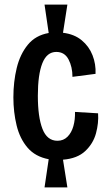

<svg xmlns="http://www.w3.org/2000/svg" viewBox="-20 -736 463 832"><path d="M173 76 191 -46Q133 -57 99.5 -96Q66 -135 52 -192.5Q38 -250 38 -314Q38 -382 52.5 -441.5Q67 -501 100.5 -542Q134 -583 191 -593L173 -716H272L253 -594Q302 -588 334 -561.5Q366 -535 381 -496.5Q396 -458 394 -416L294 -403Q294 -446 277 -478.5Q260 -511 224 -511Q183 -511 163.5 -462Q144 -413 144 -321Q144 -229 164 -177.5Q184 -126 229 -126Q255 -126 272.5 -143.5Q290 -161 298 -189.5Q306 -218 305 -251L405 -245Q408 -203 396 -158.5Q384 -114 349.5 -81.5Q315 -49 253 -44L272 76Z"/></svg>

Font: Bricolage Grotesque 12pt Condensed Medium
Style: Regular
Weight: 500
Width: 3
Designer: Mathieu Triay
Foundry: Atelier Triay
Version: Version 1.001; ttfautohint (v1.8.4.7-5d5b);gftools[0.9.33.de